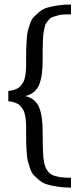

<svg xmlns="http://www.w3.org/2000/svg" viewBox="-20 -774 354 857"><path d="M17.1 -368.2Q30.3 -369.1 41 -372.6Q51.8 -376 59.6 -380.1Q67.4 -384.3 73.5 -392.3Q79.6 -400.4 83.5 -406.2Q87.4 -412.1 90.1 -423.8Q92.8 -435.5 94 -442.1Q95.2 -448.7 95.9 -462.6Q96.7 -476.6 96.7 -482.9Q96.7 -489.3 96.7 -504.4Q96.7 -536.1 96.9 -551.8Q97.2 -567.4 98.9 -594.2Q100.6 -621.1 104 -634.5Q107.4 -647.9 114.3 -668.2Q121.1 -688.5 131.1 -698.5Q141.1 -708.5 156 -721.2Q170.9 -733.9 190.7 -739.7Q210.4 -745.6 237.3 -749.8Q264.2 -753.9 296.9 -753.9V-710Q277.3 -710 262.5 -709.2Q247.6 -708.5 235.1 -704.3Q222.7 -700.2 213.9 -697.5Q205.1 -694.8 197.8 -685.5Q190.4 -676.3 186 -670.7Q181.6 -665 178.5 -649.2Q175.3 -633.3 173.8 -623.8Q172.4 -614.3 171.4 -590.6Q170.4 -566.9 170.4 -552.5Q170.4 -538.1 170.4 -506.3Q170.4 -504.9 170.4 -504.4Q170.4 -432.6 154.1 -394.3Q137.7 -356 92.8 -345.2Q137.7 -334.5 154.1 -296.1Q170.4 -257.8 170.4 -186Q170.4 -82 176.3 -51.3Q184.6 -7.8 213.4 6.8Q239.3 19.5 296.9 19.5V63.5Q264.2 63.5 237.3 59.3Q210.4 55.2 190.7 49.3Q170.9 43.5 156 30.8Q141.1 18.1 131.1 8.1Q121.1 -2 114.3 -22.2Q107.4 -42.5 104 -55.9Q100.6 -69.3 98.9 -96.2Q97.2 -123 96.9 -138.7Q96.7 -154.3 96.7 -186Q96.7 -201.2 96.7 -207.5Q96.7 -213.9 95.9 -227.8Q95.2 -241.7 94 -248.3Q92.8 -254.9 90.1 -266.6Q87.4 -278.3 83.5 -284.2Q79.6 -290 73.5 -298.1Q67.4 -306.2 59.6 -310.3Q51.8 -314.5 41 -317.9Q30.3 -321.3 17.1 -322.3Z"/></svg>

Font: Pontano Sans
Style: Regular
Weight: 400
Foundry: vernon adams
Version: 1.0